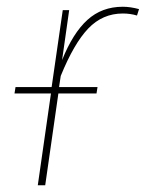

<svg xmlns="http://www.w3.org/2000/svg" viewBox="-20 -549 432 569"><path d="M392 -522 386 -503Q366 -509 344 -509Q284 -509 241.5 -464.5Q199 -420 160 -324L155 -291H269L266 -272H153L114 0H92L131 -272H23L26 -291H133L166 -519H185L164 -371Q196 -451 239 -490Q282 -529 344 -529Q366 -529 392 -522Z"/></svg>

Font: Fira Sans Thin
Style: Italic
Weight: 250
Italic angle: -8°
Designer: Carrois Corporate & Edenspiekermann AG
Foundry: Carrois Corporate GbR & Edenspiekermann AG
Version: Version 4.203